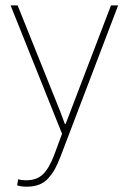

<svg xmlns="http://www.w3.org/2000/svg" viewBox="-20 -474 470 707"><path d="M43 208.5 46.9 186Q59.6 189.9 76.7 189.9Q115.2 189.9 138.2 167.7Q161.1 145.5 179.7 96.2L208.5 18.6L19 -454.1H44.9L201.2 -64.9L218.8 -17.6H221.7L388.7 -454.1H415L203.6 100.6Q192.4 129.4 182.9 147Q173.3 164.6 158.7 181.4Q144 198.2 124 205.8Q104 213.4 79.8 213.4Q55.7 213.4 43 208.5Z"/></svg>

Font: Yantramanav Thin
Style: Regular
Weight: 250
Version: Version 1.001;PS 1.0;hotconv 1.0.72;makeotf.lib2.5.5900; ttf